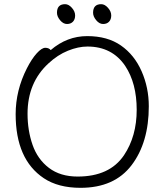

<svg xmlns="http://www.w3.org/2000/svg" viewBox="-20 -884 785 920"><path d="M426 -823Q426 -864 465 -864Q482 -864 497.5 -846.5Q513 -829 513 -810Q513 -791 502.5 -780Q492 -769 474 -769Q456 -769 441 -787Q426 -805 426 -823ZM253 -823Q253 -864 292 -864Q309 -864 324.5 -846.5Q340 -829 340 -810Q340 -791 329.5 -780Q319 -769 301 -769Q283 -769 268 -787Q253 -805 253 -823ZM223 -644Q301 -711 398 -711Q495 -711 559.5 -666Q624 -621 658.5 -542.5Q693 -464 693 -375Q693 -201 610.5 -92.5Q528 16 366 16Q259 16 190 -30Q55 -120 55 -337Q55 -451 109 -557Q132 -602 156 -628.5Q180 -655 197 -655Q214 -655 223 -644ZM352 -38Q505 -38 574 -140Q635 -231 635 -358Q635 -485 580 -568Q517 -661 399 -661Q355 -661 305.5 -641Q256 -621 212 -580Q112 -488 112 -339Q112 -259 136 -190Q160 -121 214.5 -79.5Q269 -38 352 -38Z"/></svg>

Font: LXGW WenKai Light
Style: Regular
Weight: 300
Designer: LXGW / Fontworks Inc.
Foundry: LXGW / Fontworks Inc.
Version: Version 1.501; October 10, 2024